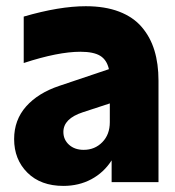

<svg xmlns="http://www.w3.org/2000/svg" viewBox="-20 -592 570 624"><path d="M25.9 -140.1Q25.9 -202.1 64.9 -246.1Q104 -290 172.9 -313L334 -367.2Q327.1 -397.5 305.7 -410.6Q284.2 -423.8 241.2 -423.8Q168.9 -423.8 57.1 -387.2V-538.1Q172.9 -571.8 258.8 -571.8Q321.3 -571.8 367.2 -554.2Q413.1 -536.6 440.9 -503.9Q468.8 -471.2 481.9 -428Q495.1 -384.8 495.1 -330.1V0H342.8V-70.8Q317.4 -31.2 276.9 -9.5Q236.3 12.2 186 12.2Q112.3 12.2 69.1 -30.8Q25.9 -73.7 25.9 -140.1ZM186 -163.1Q186 -138.2 204.3 -121.6Q222.7 -105 252 -105Q288.1 -105 312.5 -129.9Q336.9 -154.8 336.9 -194.8V-255.9L249 -227.1Q186 -206.5 186 -163.1Z"/></svg>

Font: TASA Explorer
Style: Regular
Weight: 900
Designer: Weizhong Zhang
Foundry: Local Remote
Version: Version 1.000;Glyphs 3.1.2 (3151)